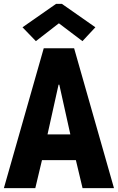

<svg xmlns="http://www.w3.org/2000/svg" viewBox="-22 -968 606 988"><path d="M-2 0 203.1 -719.7H359.4L564.5 0H402.8L358.9 -184.1L346.7 -246.1L283.2 -532.2H279.3L215.8 -246.1L203.6 -184.1L159.7 0ZM135.3 -144V-276.4H427.2V-144ZM162.6 -756.3 93.8 -827.6 266.6 -948.2H296.4L468.8 -827.6L402.3 -756.3L282.2 -847.2H279.8Z"/></svg>

Font: Reddit Mono ExtraBold
Style: Regular
Weight: 800
Monospace: yes
Designer: Stephen Hutchings
Foundry: Reddit
Version: Version 1.014